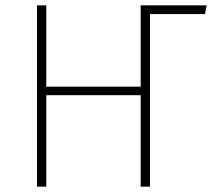

<svg xmlns="http://www.w3.org/2000/svg" viewBox="-20 -702 807 722"><path d="M751 -649H544V0H509V-344H154V0H119V-682H154V-376H509V-682H757Z"/></svg>

Font: FiraGO UltraLight
Style: Regular
Weight: 200
Designer: bBox Type
Foundry: bBox Type GmbH
Version: Version 1.001